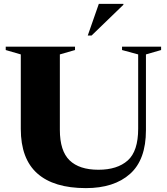

<svg xmlns="http://www.w3.org/2000/svg" viewBox="-20 -955 859 988"><path d="M691 -293V-675L608 -697.5V-715H809V-697.5L731 -675V-285Q731 -133 649 -60Q567 13 422 13Q257 13 172 -62.5Q87 -138 87 -291.5V-675L9.5 -697.5V-715H366V-697.5L288 -675V-287Q288 -178.5 338 -130Q388 -81.5 486.5 -81.5Q583.5 -81.5 637.2 -129.2Q691 -177 691 -293ZM431.5 -772 488.5 -935H615V-930.5L451 -772Z"/></svg>

Font: Newsreader 72pt
Style: Bold
Weight: 700
Designer: Hugues Gentile
Foundry: Production Type
Version: Version 1.003; ttfautohint (v1.8.3)